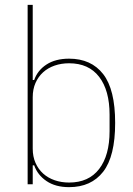

<svg xmlns="http://www.w3.org/2000/svg" viewBox="-20 -760 549 792"><path d="M94 -740H115V-430H121Q135 -470 172 -494Q209 -518 265 -518Q356 -518 405.5 -454.5Q455 -391 455 -253Q455 -115 405.5 -51.5Q356 12 265 12Q209 12 172 -13Q135 -38 121 -78H115V0H94ZM265 -7Q346 -7 389 -63Q432 -119 432 -219V-287Q432 -387 389 -443Q346 -499 265 -499Q233 -499 205.5 -489.5Q178 -480 158 -462Q138 -444 126.5 -418Q115 -392 115 -359V-147Q115 -114 126.5 -88Q138 -62 158 -44Q178 -26 205.5 -16.5Q233 -7 265 -7Z"/></svg>

Font: IBM Plex Sans Condensed Thin
Style: Regular
Weight: 100
Width: 3
Designer: Mike Abbink, Paul van der Laan, Pieter van Rosmalen
Foundry: Bold Monday
Version: Version 1.3